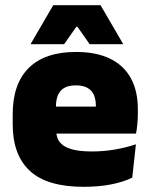

<svg xmlns="http://www.w3.org/2000/svg" viewBox="-20 -708 580 741"><path d="M303 13Q161.5 13 95.2 -48.5Q29 -110 29 -228.5V-267Q29 -384.5 91.2 -446Q153.5 -507.5 273 -507.5Q352.5 -507.5 405.5 -481.2Q458.5 -455 485.2 -405.8Q512 -356.5 512 -287V-271.5Q512 -251.5 510.2 -230.8Q508.5 -210 505 -192.5H346.5Q348.5 -223 349.2 -250Q350 -277 350 -298.5Q350 -324.5 342 -342.2Q334 -360 317 -369.2Q300 -378.5 273 -378.5Q232.5 -378.5 214.2 -357.5Q196 -336.5 196 -298V-253.5L197 -234.5V-203.5Q197 -188 202.5 -173.5Q208 -159 222.8 -147.8Q237.5 -136.5 264.8 -130Q292 -123.5 335.5 -123.5Q380 -123.5 422.5 -130.8Q465 -138 504.5 -151L490.5 -22.5Q456 -5.5 408.2 3.8Q360.5 13 303 13ZM122.5 -192.5V-296.5H469.5V-192.5ZM185.5 -688H368L454.5 -539.5V-537.5H326L279 -604.5H274.5L227.5 -537.5H99V-539.5Z"/></svg>

Font: Anek Bangla Medium ExtraBold
Style: Regular
Weight: 800
Version: Version 1.003